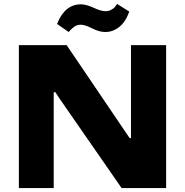

<svg xmlns="http://www.w3.org/2000/svg" viewBox="-20 -959 944 979"><path d="M515.1 -795.9Q486.3 -795.9 450 -814.2Q413.6 -832.5 393.1 -833Q373.5 -833 359.6 -823.5Q345.7 -814 330.1 -795.9L271 -836.9Q310.1 -937 393.1 -937Q420.9 -936.5 457.5 -919.4Q494.1 -902.3 517.1 -901.9Q534.2 -901.9 547.6 -909.4Q561 -917 565.4 -922.6Q569.8 -928.2 577.1 -939L639.2 -899.9Q620.1 -846.2 586.9 -820.6Q553.7 -794.9 515.1 -795.9ZM76.2 0V-729H319.8L624 -279.8L641.1 -254.9H647.9V-729H827.1V0H600.1L285.2 -454.1L262.2 -488.8H253.9V0Z"/></svg>

Font: Hubot Sans Expanded
Style: Bold
Weight: 700
Width: 7
Designer: Deni Anggara
Foundry: GitHub
Version: Version 1.001;gftools[0.9.31]